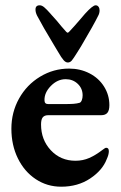

<svg xmlns="http://www.w3.org/2000/svg" viewBox="-20 -691 457 725"><path d="M23 0ZM23 -205Q23 -267 52 -319Q81 -371 131.5 -401.5Q182 -432 241 -432Q283 -432 318 -414Q353 -396 373 -364Q393 -332 393 -294Q393 -274 385.5 -265Q378 -256 362 -256H162Q148 -256 141.5 -248Q135 -240 135 -221Q135 -163 172 -123.5Q209 -84 265 -84Q293 -84 317 -94.5Q341 -105 367 -125Q377 -133 381 -133Q391 -133 391 -120Q391 -107 383 -90Q367 -48 320.5 -17Q274 14 211 14Q158 14 115 -14.5Q72 -43 47.5 -93Q23 -143 23 -205ZM222 -298Q245 -298 258 -299Q271 -300 281 -303Q286 -305 289 -313Q292 -321 292 -331Q292 -357 273.5 -374.5Q255 -392 228 -392Q197 -392 172 -366.5Q147 -341 148 -312Q148 -298 162 -298ZM200 -494Q200 -494 182 -524Q142 -590 120 -632Q114 -644 114 -655Q114 -671 130 -671Q138 -671 147 -663.5Q156 -656 171 -639Q168 -642 195 -612Q210 -593 230 -571Q234 -567 236 -567.5Q238 -568 241 -571Q259 -590 277 -611Q295 -632 301 -639Q330 -671 341 -671Q348 -671 352 -665.5Q356 -660 356 -652Q356 -641 351 -632Q335 -599 286 -516Q286 -516 271 -492Q258 -471 251.5 -463Q245 -455 236 -455Q228 -455 220 -464Q212 -473 200 -494Z"/></svg>

Font: EB Garamond
Style: Bold
Weight: 700
Designer: Georg Duffner and Octavio Pardo
Foundry: Georg Duffner
Version: Version 1.000; ttfautohint (v1.6)